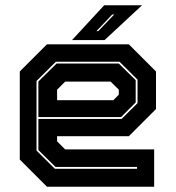

<svg xmlns="http://www.w3.org/2000/svg" viewBox="-20 -708 666 728"><path d="M468.5 -540 571.5 -437V-294.5L468.5 -191.5H196.5V-172L227 -141.5H564.5V0H158L55 -103V-437L158 -540ZM430.5 -467 494.5 -404V-319.5L439 -264H125.5V-399L194.5 -467ZM433 -474H192L118.5 -401V-137L188 -68H499.5V-75H190.5L125.5 -139V-257H441L501.5 -317V-406ZM399.5 -398.5H227L196.5 -368V-328H409.5L430.5 -349V-368ZM253 -556 375 -688H518.5L376.5 -556ZM345.5 -590H352.5L413 -653H405.5Z"/></svg>

Font: Tourney Thin ExtraBold
Style: Regular
Weight: 800
Version: Version 1.015